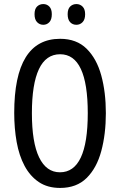

<svg xmlns="http://www.w3.org/2000/svg" viewBox="-20 -915 590 945"><path d="M501 -358Q501 -255 478.5 -171.5Q456 -88 406.5 -39Q357 10 276 10Q214 10 171 -19Q128 -48 101 -98.5Q74 -149 62 -216Q50 -283 50 -359Q50 -724 276 -724Q357 -724 406.5 -675Q456 -626 478.5 -543.5Q501 -461 501 -358ZM137 -358Q137 -214 172.5 -140.5Q208 -67 275 -67Q412 -67 412 -358Q412 -648 276 -648Q206 -648 171.5 -574.5Q137 -501 137 -358ZM150 -845Q150 -871 162.5 -883Q175 -895 193 -895Q211 -895 223 -882.5Q235 -870 235 -845Q235 -819 223 -806Q211 -793 193 -793Q175 -793 162.5 -806Q150 -819 150 -845ZM313 -845Q313 -871 325.5 -883Q338 -895 356 -895Q374 -895 386.5 -882.5Q399 -870 399 -845Q399 -819 386.5 -806Q374 -793 356 -793Q337 -793 325 -806Q313 -819 313 -845Z"/></svg>

Font: Noto Sans Bengali UI ExtraCondensed
Style: Regular
Weight: 400
Width: 2
Designer: Jelle Bosma - Monotype Design Team
Foundry: Monotype Imaging Inc.
Version: Version 2.003; ttfautohint (v1.8.4.7-5d5b)